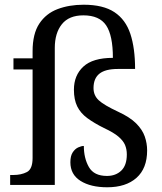

<svg xmlns="http://www.w3.org/2000/svg" viewBox="-20 -783 687 813"><path d="M434 10Q364 10 321 -17Q278 -44 278 -96Q278 -123 288 -138Q298 -153 311.5 -159Q325 -165 335 -165Q335 -113 356.5 -75.5Q378 -38 433 -38Q470 -38 493.5 -60.5Q517 -83 517 -129Q517 -151 509.5 -169Q502 -187 481.5 -204.5Q461 -222 420 -241Q378 -262 349.5 -283Q321 -304 307 -332.5Q293 -361 293 -403Q293 -464 333 -501Q373 -538 458 -538Q458 -633 429.5 -675.5Q401 -718 333 -718Q272 -718 242 -680.5Q212 -643 212 -580V0H23V-42H36Q70 -42 94 -54.5Q118 -67 118 -114V-489H37V-536H118V-566Q118 -640 146.5 -683Q175 -726 224 -744.5Q273 -763 334 -763Q417 -763 464.5 -731.5Q512 -700 532 -639.5Q552 -579 552 -491H479Q426 -491 401 -471Q376 -451 376 -410Q376 -379 398 -358.5Q420 -338 480 -310Q530 -287 556.5 -260.5Q583 -234 593 -205Q603 -176 603 -146Q603 -70 558 -30Q513 10 434 10Z"/></svg>

Font: Noto Serif NP Hmong
Style: Regular
Weight: 400
Designer: Dalton Maag Ltd
Foundry: Dalton Maag Ltd
Version: Version 1.001